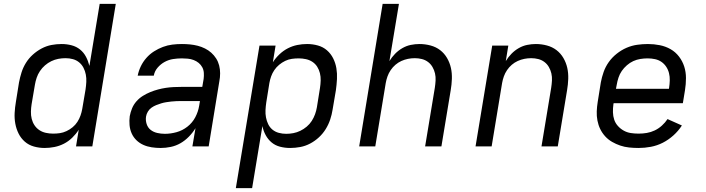

<svg xmlns="http://www.w3.org/2000/svg" viewBox="-20 -755 3640 990"><path d="M210 8Q182 8 155 0.5Q128 -7 108 -24.5Q88 -42 76 -66Q64 -90 59 -117Q54 -144 55.5 -172.5Q57 -201 62 -230L78 -330Q83 -356 91 -381.5Q99 -407 113.5 -430.5Q128 -454 149 -473Q170 -492 194.5 -505Q219 -518 245 -523Q271 -528 298 -528Q324 -528 349 -521.5Q374 -515 393 -499.5Q412 -484 423.5 -462Q435 -440 441 -415L494 -735H577L456 0H372L386 -86Q372 -64 352.5 -45Q333 -26 309.5 -14Q286 -2 260.5 3Q235 8 210 8ZM254 -66Q272 -66 289 -68.5Q306 -71 323 -79Q340 -87 354.5 -99Q369 -111 379 -126.5Q389 -142 395 -159Q401 -176 404 -193L421 -293Q424 -313 425 -332.5Q426 -352 422.5 -370.5Q419 -389 410.5 -405.5Q402 -422 388 -433.5Q374 -445 356 -450Q338 -455 318 -455Q299 -455 280.5 -451.5Q262 -448 244.5 -439.5Q227 -431 212 -418Q197 -405 186 -388.5Q175 -372 169 -354Q163 -336 160 -318L143 -218Q140 -199 139.5 -179.5Q139 -160 143.5 -142Q148 -124 158 -109Q168 -94 183 -84Q198 -74 216.5 -70Q235 -66 254 -66Z M808 8Q785 8 762 4.5Q739 1 719 -8Q699 -17 683.5 -32Q668 -47 659 -67Q650 -87 648 -110Q646 -133 649 -156Q653 -177 661 -196.5Q669 -216 683.5 -232.5Q698 -249 716.5 -260.5Q735 -272 754.5 -280Q774 -288 794.5 -293.5Q815 -299 835 -302Q855 -305 875.5 -306Q896 -307 916 -307H1023L1030 -348Q1032 -363 1031 -379Q1030 -395 1023 -408Q1016 -421 1004.5 -430.5Q993 -440 978.5 -445.5Q964 -451 948.5 -452.5Q933 -454 918 -454Q895 -454 872.5 -450.5Q850 -447 829.5 -436Q809 -425 793 -406.5Q777 -388 773 -365H690Q695 -390 706 -413Q717 -436 734.5 -456Q752 -476 774 -490Q796 -504 820 -513Q844 -522 868.5 -525Q893 -528 918 -528Q939 -528 959.5 -526Q980 -524 999.5 -519Q1019 -514 1037 -505Q1055 -496 1069.5 -483Q1084 -470 1094.5 -453.5Q1105 -437 1110 -417.5Q1115 -398 1115 -377Q1115 -356 1111 -336L1056 0H972L988 -94Q974 -71 954 -50.5Q934 -30 910.5 -16.5Q887 -3 860.5 2.5Q834 8 809 8ZM830 -65Q860 -65 890.5 -73.5Q921 -82 946.5 -102Q972 -122 987 -150.5Q1002 -179 1007 -210L1011 -234H916Q903 -234 889.5 -233.5Q876 -233 863 -231.5Q850 -230 837 -228Q824 -226 811 -222Q798 -218 785.5 -213Q773 -208 761.5 -200Q750 -192 742.5 -179.5Q735 -167 733 -154Q730 -135 736 -116Q742 -97 756.5 -85.5Q771 -74 790.5 -69.5Q810 -65 830 -65Z M1196 215 1318 -520H1401L1387 -434Q1401 -456 1421 -475Q1441 -494 1464.5 -506Q1488 -518 1513 -523Q1538 -528 1563 -528Q1563 -528 1563 -528Q1563 -528 1564 -528Q1592 -528 1619 -520.5Q1646 -513 1666 -495.5Q1686 -478 1698 -454Q1710 -430 1714.5 -403Q1719 -376 1717.5 -347.5Q1716 -319 1712 -290L1695 -190Q1691 -164 1682.5 -138.5Q1674 -113 1659.5 -89.5Q1645 -66 1624.5 -47Q1604 -28 1579.5 -15Q1555 -2 1528.5 3Q1502 8 1476 8Q1449 8 1424 1.5Q1399 -5 1380.5 -20.5Q1362 -36 1350 -58Q1338 -80 1333 -105L1280 215ZM1456 -65Q1474 -65 1492.5 -68.5Q1511 -72 1528.5 -80.5Q1546 -89 1561.5 -102Q1577 -115 1587.5 -131.5Q1598 -148 1604.5 -166Q1611 -184 1614 -202L1630 -302Q1633 -321 1633.5 -340.5Q1634 -360 1629.5 -378Q1625 -396 1615.5 -411Q1606 -426 1591 -436Q1576 -446 1557.5 -450Q1539 -454 1520 -454Q1502 -454 1484.5 -451.5Q1467 -449 1450.5 -441Q1434 -433 1419.5 -421Q1405 -409 1394.5 -393.5Q1384 -378 1378 -361Q1372 -344 1369 -327L1353 -227Q1350 -207 1349 -187.5Q1348 -168 1351.5 -149.5Q1355 -131 1363 -114.5Q1371 -98 1385 -86.5Q1399 -75 1417.5 -70Q1436 -65 1456 -65Z M1832 0 1953 -735H2037L1988 -440Q2000 -460 2017 -477.5Q2034 -495 2055 -507Q2076 -519 2098.5 -523.5Q2121 -528 2143 -528Q2172 -528 2200 -520.5Q2228 -513 2249.5 -496.5Q2271 -480 2285 -456Q2299 -432 2305 -405Q2311 -378 2310 -348.5Q2309 -319 2304 -290L2256 0H2172L2222 -302Q2225 -321 2226 -340Q2227 -359 2223 -376.5Q2219 -394 2210 -409.5Q2201 -425 2187 -435.5Q2173 -446 2155.5 -450.5Q2138 -455 2119 -455Q2101 -455 2083.5 -451.5Q2066 -448 2049.5 -440.5Q2033 -433 2019 -421Q2005 -409 1994.5 -393.5Q1984 -378 1978 -361Q1972 -344 1969 -327L1915 0Z M2432 0 2518 -520H2601L2588 -440Q2600 -460 2617 -477.5Q2634 -495 2655 -507Q2676 -519 2698.5 -523.5Q2721 -528 2743 -528Q2772 -528 2800 -520.5Q2828 -513 2849.5 -496.5Q2871 -480 2885 -456Q2899 -432 2905 -405Q2911 -378 2910 -348.5Q2909 -319 2904 -290L2856 0H2772L2822 -302Q2825 -321 2826 -340Q2827 -359 2823 -376.5Q2819 -394 2810 -409.5Q2801 -425 2787 -435.5Q2773 -446 2755.5 -450.5Q2738 -455 2719 -455Q2701 -455 2683.5 -451.5Q2666 -448 2649.5 -440.5Q2633 -433 2619 -421Q2605 -409 2594.5 -393.5Q2584 -378 2578 -361Q2572 -344 2569 -327L2515 0Z M3273 8Q3248 8 3224 5.5Q3200 3 3178 -4.5Q3156 -12 3136 -23.5Q3116 -35 3100.5 -52Q3085 -69 3075 -89.5Q3065 -110 3060.5 -133.5Q3056 -157 3057 -181Q3058 -205 3062 -230L3078 -330Q3083 -357 3092.5 -384Q3102 -411 3119 -435Q3136 -459 3160 -478Q3184 -497 3210.5 -508.5Q3237 -520 3265 -524Q3293 -528 3321 -528Q3352 -528 3382 -522Q3412 -516 3437.5 -501.5Q3463 -487 3481 -463.5Q3499 -440 3508 -412Q3517 -384 3517 -352.5Q3517 -321 3512 -290L3501 -223H3144L3143 -218Q3140 -197 3140.5 -176.5Q3141 -156 3147 -138Q3153 -120 3166 -105.5Q3179 -91 3196 -81.5Q3213 -72 3232.5 -69Q3252 -66 3273 -66Q3294 -66 3315 -69.5Q3336 -73 3356 -82.5Q3376 -92 3393 -107.5Q3410 -123 3422 -141L3496 -108Q3478 -80 3452.5 -57Q3427 -34 3397.5 -19Q3368 -4 3336 2Q3304 8 3273 8ZM3156 -297H3429L3430 -302Q3433 -321 3433.5 -340.5Q3434 -360 3429.5 -378Q3425 -396 3415 -411Q3405 -426 3390.5 -436Q3376 -446 3357.5 -450Q3339 -454 3319 -454Q3301 -454 3282 -451Q3263 -448 3245.5 -440Q3228 -432 3212.5 -418.5Q3197 -405 3186 -389Q3175 -373 3169 -354.5Q3163 -336 3160 -318Z"/></svg>

Font: Zed Sans Extended
Style: Italic
Weight: 400
Width: 7
Italic angle: -9°
Designer: Belleve Invis
Foundry: Belleve Invis
Version: Version 1.0.0; ttfautohint (v1.8.4)